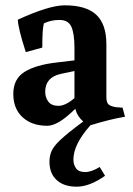

<svg xmlns="http://www.w3.org/2000/svg" viewBox="-20 -457 499 722"><path d="M256 143Q256 162 266 176Q276 190 300 190Q324 190 355 171L375 204Q317 245 268.5 245Q220 245 193 220Q166 195 166 151Q166 129 174 111Q182 93 204 72Q233 44 293 0Q270 -20 263 -48Q199 16 158 16Q100 16 65 -16Q30 -48 30 -104Q30 -160 72 -186.5Q114 -213 193 -222L260 -230V-277Q260 -330 248.5 -356Q237 -382 204 -382Q171 -382 145 -369Q139 -348 139 -278L77 -261Q48 -351 47 -383Q165 -437 223 -437Q304 -437 342 -401.5Q380 -366 380 -291V-92Q380 -71 388.5 -64Q397 -57 416 -54L441 -52L450 -18Q395 -9 320 14Q256 86 256 143ZM260 -88V-190L208 -179Q150 -166 150 -112Q150 -90 162 -74.5Q174 -59 200 -59Q226 -59 260 -88Z"/></svg>

Font: Buenard
Style: Bold
Weight: 700
Foundry: FontFuror
Version: Version 1.002 2011